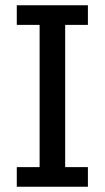

<svg xmlns="http://www.w3.org/2000/svg" viewBox="-20 -710 398 730"><path d="M43.8 0V-74.6H130.6V-615.4H43.8V-690H314.2V-615.4H227.8V-74.6H314.2V0Z"/></svg>

Font: Mozilla Headline ExtraLight
Style: Regular
Weight: 200
Designer: Studio DRAMA
Foundry: Studio DRAMA
Version: Version 1.000